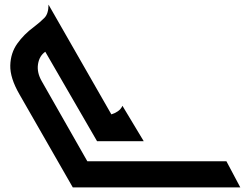

<svg xmlns="http://www.w3.org/2000/svg" viewBox="-20 -611 1085 831"><path d="M295 200 64 -203Q23 -274 24.5 -328Q26 -382 55 -422.5Q84 -463 125 -493Q155 -516 172.5 -534Q190 -552 190 -591L462 -116Q476 -120 489.5 -129Q503 -138 510 -153L602 0H400L176 -387Q150 -369 144.5 -333Q139 -297 161 -259L358 87H960L1020 200Z"/></svg>

Font: Reem Kufi Medium
Style: Regular
Weight: 500
Designer: Khaled Hosny
Version: Version 1.001